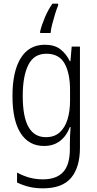

<svg xmlns="http://www.w3.org/2000/svg" viewBox="-20 -786 529 1047"><path d="M225 -542Q277 -542 309 -517.5Q341 -493 361 -452H364L371 -532H416V19Q416 126 368 183.5Q320 241 214 241Q172 241 137.5 232.5Q103 224 73 209V155Q106 173 140.5 182.5Q175 192 214 192Q288 192 324.5 152Q361 112 361 27V-4Q361 -24 362 -46Q363 -68 365 -93H361Q343 -45 307.5 -17.5Q272 10 220 10Q138 10 93 -59Q48 -128 48 -263Q48 -396 93 -469Q138 -542 225 -542ZM233 -493Q165 -493 134.5 -432Q104 -371 104 -263Q104 -149 135.5 -93.5Q167 -38 230 -38Q277 -38 306 -64.5Q335 -91 348.5 -136Q362 -181 362 -237V-294Q362 -387 332 -440Q302 -493 233 -493ZM297 -756Q289 -738 280.5 -710Q272 -682 264.5 -653.5Q257 -625 256 -606H199V-615Q207 -649 225 -691.5Q243 -734 266 -766H297Z"/></svg>

Font: Noto Sans Tamil Condensed Light
Style: Regular
Weight: 300
Width: 3
Designer: Jelle Bosma - Monotype Design Team
Foundry: Monotype Imaging Inc.
Version: Version 2.004; ttfautohint (v1.8.4.7-5d5b)